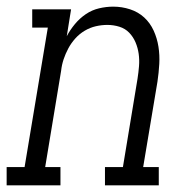

<svg xmlns="http://www.w3.org/2000/svg" viewBox="-50 -558 570 578"><path d="M-30 0V-55H24L94 -475H47V-530H164L151 -449Q161 -468 175.5 -485.5Q190 -503 208.5 -515.5Q227 -528 248.5 -533Q270 -538 291 -538Q317 -538 341.5 -530Q366 -522 384 -505.5Q402 -489 412.5 -466Q423 -443 427 -417.5Q431 -392 429.5 -365.5Q428 -339 424 -312L381 -55H428V0H266V-55H320L364 -321Q367 -340 368.5 -359Q370 -378 367.5 -396Q365 -414 358 -430.5Q351 -447 339 -459.5Q327 -472 309.5 -477.5Q292 -483 273 -483Q256 -483 238.5 -479Q221 -475 205 -465.5Q189 -456 176.5 -442Q164 -428 155.5 -412Q147 -396 141.5 -379.5Q136 -363 134 -345L86 -55H132V0Z"/></svg>

Font: Iosevka Curly Slab LtObl
Style: Regular
Weight: 300
Italic angle: -9°
Monospace: yes
Designer: Belleve Invis
Foundry: Belleve Invis
Version: Version 11.0.0; ttfautohint (v1.8.3)